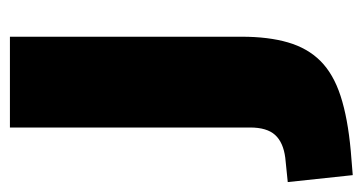

<svg xmlns="http://www.w3.org/2000/svg" viewBox="-243 -346 731 387"><g transform="rotate(-90 122.5 -152.5)"><path d="M-37 193 -51 62 -2 57Q29 53 44 36.5Q59 20 59 -14V-498H242V-31Q242 23 230.5 62.5Q219 102 193 128Q167 154 122.5 168.5Q78 183 12 189Z"/></g></svg>

Font: Nunito Sans 10pt Black
Style: Regular
Weight: 900
Designer: Vernon Adams
Foundry: Vernon Adams
Version: Version 3.101;gftools[0.9.27]